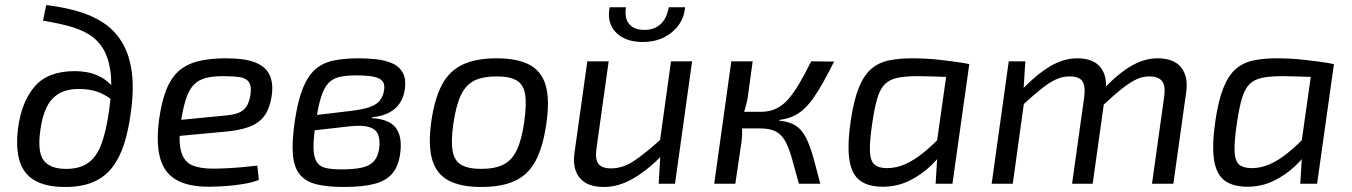

<svg xmlns="http://www.w3.org/2000/svg" viewBox="-20 -731 5380 764"><path d="M164 -711Q229 -703 286.5 -687Q344 -671 389.5 -641.5Q435 -612 464.5 -564.5Q494 -517 504 -447Q514 -377 500 -279Q491 -212 474 -158.5Q457 -105 428 -66.5Q399 -28 353 -7.5Q307 13 239 13Q164 13 119 -12.5Q74 -38 58 -90.5Q42 -143 52 -222Q66 -327 118.5 -387.5Q171 -448 278 -448Q300 -448 324 -444Q348 -440 372 -429Q396 -418 417.5 -397.5Q439 -377 457 -343L449 -308Q427 -335 401.5 -350Q376 -365 349.5 -371Q323 -377 296 -377Q245 -377 213.5 -358Q182 -339 165 -303Q148 -267 141 -216Q128 -129 153 -94Q178 -59 243 -59Q299 -59 332.5 -84Q366 -109 384.5 -160.5Q403 -212 414 -291Q427 -379 420.5 -438Q414 -497 391.5 -535Q369 -573 333 -594.5Q297 -616 251 -628Q205 -640 151 -649Z M879 -499Q956 -499 998 -481.5Q1040 -464 1054.5 -429Q1069 -394 1060 -343Q1052 -296 1030.5 -268Q1009 -240 971 -226Q933 -212 875 -207L638 -185L647 -249L874 -271Q907 -274 927.5 -281.5Q948 -289 959.5 -305.5Q971 -322 976 -350Q982 -387 971 -403.5Q960 -420 934 -424Q908 -428 868 -428Q828 -428 800 -421Q772 -414 753 -395.5Q734 -377 722 -343Q710 -309 701 -254Q689 -173 700 -131Q711 -89 742.5 -74.5Q774 -60 825 -60Q852 -60 883.5 -61.5Q915 -63 946 -66Q977 -69 1004 -72L1010 -15Q985 -5 949 1Q913 7 876.5 9.5Q840 12 811 12Q727 12 679.5 -16.5Q632 -45 616.5 -104.5Q601 -164 613 -255Q623 -327 642 -374.5Q661 -422 692 -449Q723 -476 769 -487.5Q815 -499 879 -499Z M1408 -499Q1443 -499 1478.5 -495Q1514 -491 1542 -478.5Q1570 -466 1584 -439Q1598 -412 1589 -365Q1584 -341 1570 -319.5Q1556 -298 1529.5 -283.5Q1503 -269 1460 -264L1459 -261Q1530 -257 1556 -221Q1582 -185 1572 -117Q1565 -69 1541 -40.5Q1517 -12 1470.5 0.5Q1424 13 1348 13Q1283 13 1240 2.5Q1197 -8 1173.5 -36Q1150 -64 1145.5 -115.5Q1141 -167 1153 -249Q1165 -330 1185 -379.5Q1205 -429 1234.5 -455Q1264 -481 1307 -490Q1350 -499 1408 -499ZM1397 -431Q1358 -431 1331.5 -425Q1305 -419 1287.5 -401Q1270 -383 1258 -346Q1246 -309 1237 -246Q1227 -182 1227.5 -144Q1228 -106 1240 -87Q1252 -68 1276.5 -62.5Q1301 -57 1338 -57Q1388 -57 1419.5 -64Q1451 -71 1467.5 -89Q1484 -107 1489 -141Q1493 -174 1484.5 -195.5Q1476 -217 1448.5 -225.5Q1421 -234 1368 -228L1219 -211L1227 -272L1371 -289Q1423 -295 1451 -305Q1479 -315 1491 -330.5Q1503 -346 1507 -365Q1513 -392 1503.5 -406Q1494 -420 1468 -425.5Q1442 -431 1397 -431Z M1956 -499Q2038 -499 2086.5 -473.5Q2135 -448 2151.5 -391Q2168 -334 2154 -239Q2141 -147 2111.5 -91.5Q2082 -36 2029.5 -11.5Q1977 13 1895 13Q1814 13 1765.5 -12.5Q1717 -38 1700 -95Q1683 -152 1696 -246Q1709 -338 1738.5 -393.5Q1768 -449 1821 -474Q1874 -499 1956 -499ZM1956 -427Q1903 -427 1869 -411Q1835 -395 1815 -354.5Q1795 -314 1784 -239Q1774 -170 1781 -130.5Q1788 -91 1815.5 -75Q1843 -59 1895 -59Q1949 -59 1983 -76Q2017 -93 2036.5 -134Q2056 -175 2066 -246Q2076 -317 2069.5 -356Q2063 -395 2035.5 -411Q2008 -427 1956 -427Z M2402 -487 2354 -144Q2347 -99 2360.5 -80Q2374 -61 2412 -61Q2458 -61 2502.5 -90.5Q2547 -120 2612 -179L2620 -118Q2556 -53 2498.5 -20Q2441 13 2383 13Q2316 13 2286.5 -23.5Q2257 -60 2266 -123L2317 -487ZM2734 -487 2666 0H2601L2609 -134L2603 -148L2650 -487ZM2641 -702H2706Q2703 -663 2681 -632Q2659 -601 2622.5 -582.5Q2586 -564 2537 -564Q2489 -564 2456.5 -582.5Q2424 -601 2411 -632Q2398 -663 2406 -702H2471Q2464 -659 2483.5 -635.5Q2503 -612 2544 -612Q2584 -612 2609 -635.5Q2634 -659 2641 -702Z M3299 -486Q3277 -442 3257.5 -407Q3238 -372 3219.5 -345Q3201 -318 3181 -299Q3161 -280 3137 -269Q3113 -258 3082 -254L3080 -251Q3112 -248 3134.5 -237.5Q3157 -227 3172 -207Q3187 -187 3198.5 -158Q3210 -129 3220.5 -89.5Q3231 -50 3244 0H3159Q3143 -59 3131 -101Q3119 -143 3104.5 -169.5Q3090 -196 3066.5 -208Q3043 -220 3004 -220L3007 -286Q3043 -286 3070 -299.5Q3097 -313 3119 -339Q3141 -365 3162.5 -402Q3184 -439 3208 -487ZM2975 -487 2955 -341Q2951 -318 2944.5 -297Q2938 -276 2930 -253Q2932 -234 2933 -214.5Q2934 -195 2931 -170L2906 0H2822L2890 -487ZM3041 -286 3033 -220H2913L2922 -286Z M3609 -499Q3635 -499 3664 -497.5Q3693 -496 3723.5 -492.5Q3754 -489 3783 -485Q3812 -481 3837 -476L3800 -423Q3745 -425 3701 -426.5Q3657 -428 3634 -428Q3584 -428 3552 -421.5Q3520 -415 3501 -396Q3482 -377 3471 -340Q3460 -303 3451 -242Q3440 -169 3441.5 -130Q3443 -91 3459.5 -76.5Q3476 -62 3510 -62Q3546 -62 3581.5 -77.5Q3617 -93 3654.5 -123.5Q3692 -154 3733 -197L3750 -156Q3725 -111 3685.5 -73Q3646 -35 3597.5 -11.5Q3549 12 3493 12Q3435 12 3402 -12.5Q3369 -37 3360 -94.5Q3351 -152 3365 -249Q3377 -331 3397 -381Q3417 -431 3446.5 -456.5Q3476 -482 3516.5 -490.5Q3557 -499 3609 -499ZM3752 -476H3837L3770 0H3703L3710 -115L3702 -123Z M4060 -487 4052 -361 4058 -346 4010 0H3926L3994 -487ZM4266 -499Q4331 -499 4359.5 -462.5Q4388 -426 4379 -364L4328 0H4246L4294 -343Q4300 -387 4287.5 -407Q4275 -427 4235 -427Q4209 -427 4183 -415.5Q4157 -404 4125.5 -379Q4094 -354 4048 -312L4046 -374Q4108 -438 4161 -468.5Q4214 -499 4266 -499ZM4586 -499Q4651 -499 4680 -462.5Q4709 -426 4700 -364L4649 0H4564L4612 -343Q4619 -391 4603.5 -409Q4588 -427 4553 -427Q4528 -427 4503.5 -416Q4479 -405 4447.5 -380.5Q4416 -356 4370 -313L4368 -374Q4430 -439 4482 -469Q4534 -499 4586 -499Z M5060 -499Q5086 -499 5115 -497.5Q5144 -496 5174.5 -492.5Q5205 -489 5234 -485Q5263 -481 5288 -476L5251 -423Q5196 -425 5152 -426.5Q5108 -428 5085 -428Q5035 -428 5003 -421.5Q4971 -415 4952 -396Q4933 -377 4922 -340Q4911 -303 4902 -242Q4891 -169 4892.5 -130Q4894 -91 4910.5 -76.5Q4927 -62 4961 -62Q4997 -62 5032.5 -77.5Q5068 -93 5105.5 -123.5Q5143 -154 5184 -197L5201 -156Q5176 -111 5136.5 -73Q5097 -35 5048.5 -11.5Q5000 12 4944 12Q4886 12 4853 -12.5Q4820 -37 4811 -94.5Q4802 -152 4816 -249Q4828 -331 4848 -381Q4868 -431 4897.5 -456.5Q4927 -482 4967.5 -490.5Q5008 -499 5060 -499ZM5203 -476H5288L5221 0H5154L5161 -115L5153 -123Z"/></svg>

Font: Exo 2
Style: Italic
Weight: 400
Italic angle: -8°
Designer: Natanael Gama
Foundry: Natanael Gama
Version: Version 2.010